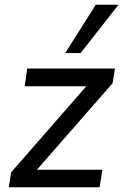

<svg xmlns="http://www.w3.org/2000/svg" viewBox="-20 -790 520 810"><path d="M17 0 27 -63 366 -451 368 -426H84L95 -501H465L455 -439L113 -48L111 -74H412L400 0ZM255 -566 384 -770H480L320 -566Z"/></svg>

Font: Nunitoga
Style: Medium Italic
Weight: 500
Italic angle: -9°
Designer: Vernon Adams
Foundry: Vernon Adams
Version: Version 1.0